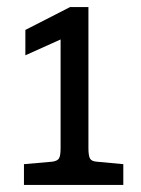

<svg xmlns="http://www.w3.org/2000/svg" viewBox="-20 -525 400 545"><path d="M231 -505V-105Q231 -83 235.5 -75Q240 -67 255 -66L330 -59V0H48V-59L128 -66Q143 -68 147.5 -75.5Q152 -83 152 -105V-413L52 -368V-440L179 -505Z"/></svg>

Font: Enriqueta
Style: Regular
Weight: 400
Designer: Viviana Monsalve, Gustavo Ibarra
Foundry: Viviana Monsalve, Gustavo Ibarra
Version: Version 1.002